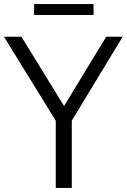

<svg xmlns="http://www.w3.org/2000/svg" viewBox="-36 -920 621 940"><path d="M237 0V-363L254 -301.5L-16.5 -740H69L290.5 -380H265L484 -740H564.5L298.5 -301.5L315.5 -362V0ZM131 -846.5V-900H422V-846.5Z"/></svg>

Font: Encode Sans SemiCondensed
Style: Regular
Weight: 400
Width: 4
Designer: Multiple Designers
Foundry: Impallari Type
Version: Version 3.002